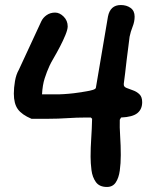

<svg xmlns="http://www.w3.org/2000/svg" viewBox="-20 -728 634 763"><path d="M405 15Q375 15 361 -4.5Q347 -24 343.5 -52Q340 -80 340 -105Q340 -141 342.5 -177.5Q345 -214 346 -256L341 -261H322Q285 -261 248 -258.5Q211 -256 174 -256H105Q67 -272 51 -294Q35 -316 35 -356Q35 -379 39.5 -405.5Q44 -432 55 -451L144 -643Q151 -658 165.5 -668Q180 -678 199 -678Q217 -678 233 -662Q249 -646 249 -623Q249 -611 240 -589Q231 -567 218.5 -543Q206 -519 194 -498.5Q182 -478 177 -467Q166 -443 157.5 -416.5Q149 -390 147 -353H213Q216 -353 234 -354Q252 -355 273.5 -357.5Q295 -360 306 -362H305Q310 -363 323 -365Q336 -367 348 -370.5Q360 -374 361 -379L409 -662Q418 -708 460 -708Q483 -708 499 -696.5Q515 -685 515 -662Q515 -642 507 -622Q499 -602 495 -582Q494 -571 490.5 -546Q487 -521 483.5 -491Q480 -461 477 -435Q474 -409 472 -396V-391Q472 -383 483 -378.5Q494 -374 508.5 -369Q523 -364 534 -353.5Q545 -343 545 -322Q545 -294 526 -278.5Q507 -263 461 -261L456 -252Q455 -224 457.5 -186.5Q460 -149 460 -112Q460 -79 456 -50Q452 -21 440 -3Q428 15 405 15Z"/></svg>

Font: Fuzzy Bubbles
Style: Bold
Weight: 700
Designer: Robert E. Leuschke
Foundry: Robert E. Leuschke
Version: Version 1.010; ttfautohint (v1.8.3)